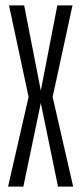

<svg xmlns="http://www.w3.org/2000/svg" viewBox="-20 -695 310 715"><path d="M10 0H67L132 -311.5L196 0H252.5L176 -334L250 -675H193.5L132 -357.5L70 -675H13.5L86.5 -334Z"/></svg>

Font: Anybody ExtraCondensed Light
Style: Regular
Weight: 300
Width: 2
Version: Version 1.113;gftools[0.9.25]